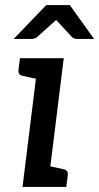

<svg xmlns="http://www.w3.org/2000/svg" viewBox="-20 -739 392 759"><path d="M69 0 132 -509H232L169 0ZM141 0 163 -85 231 -70Q241 -68 245 -62Q249 -56 248 -46L242 0ZM160 -509 138 -424 71 -439Q60 -441 56 -447Q52 -453 53 -463L59 -509ZM34 -585 163 -719H256L352 -585H286Q273 -585 265 -592L202 -660L126 -592Q122 -589 116 -587Q110 -585 103 -585Z"/></svg>

Font: Aleo Medium
Style: Italic
Weight: 500
Italic angle: -7°
Designer: Alessio Laiso
Foundry: Alessio Laiso
Version: Version 2.001;gftools[0.9.29]